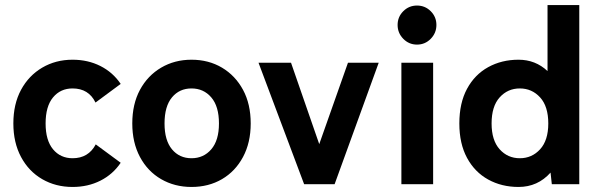

<svg xmlns="http://www.w3.org/2000/svg" viewBox="-20 -731 2377 762"><path d="M268 11Q201 11 147.5 -20Q94 -51 63.5 -108Q33 -165 33 -241Q33 -318 63.5 -374.5Q94 -431 147.5 -462.5Q201 -494 268 -494Q329 -494 378.5 -469Q428 -444 459 -398L359 -324Q332 -380 268 -380Q220 -380 190.5 -344.5Q161 -309 161 -241Q161 -174 190.5 -138.5Q220 -103 268 -103Q331 -103 360 -158L459 -85Q428 -39 378.5 -14Q329 11 268 11Z M740 11Q673 11 619.5 -20Q566 -51 535.5 -108Q505 -165 505 -241Q505 -318 535.5 -374.5Q566 -431 619.5 -462.5Q673 -494 740 -494Q808 -494 861 -462.5Q914 -431 944.5 -374.5Q975 -318 975 -241Q975 -165 944.5 -108Q914 -51 861 -20Q808 11 740 11ZM740 -103Q788 -103 818.5 -138.5Q849 -174 849 -241Q849 -309 818.5 -344.5Q788 -380 740 -380Q692 -380 662.5 -344.5Q633 -309 633 -241Q633 -174 662.5 -138.5Q692 -103 740 -103Z M1187 0 1006 -482H1135L1247 -159L1361 -482H1483L1308 0Z M1573 0V-482H1699V0ZM1635 -554Q1603 -554 1580.5 -577Q1558 -600 1558 -632Q1558 -664 1580.5 -686.5Q1603 -709 1635 -709Q1667 -709 1689.5 -686.5Q1712 -664 1712 -632Q1712 -600 1689.5 -577Q1667 -554 1635 -554Z M2038 11Q1971 11 1917.5 -18.5Q1864 -48 1833.5 -104.5Q1803 -161 1803 -241Q1803 -322 1833.5 -378.5Q1864 -435 1917.5 -464.5Q1971 -494 2038 -494Q2105 -494 2153 -449V-711H2279V0H2170L2165 -46Q2114 11 2038 11ZM2043 -103Q2091 -103 2123.5 -138.5Q2156 -174 2156 -241Q2156 -309 2123.5 -344.5Q2091 -380 2043 -380Q1995 -380 1963 -344.5Q1931 -309 1931 -241Q1931 -174 1963 -138.5Q1995 -103 2043 -103Z"/></svg>

Font: Zen Kaku Gothic New Black
Style: Regular
Weight: 900
Designer: Yoshimichi Ohira
Foundry: Positype
Version: Version 1.001